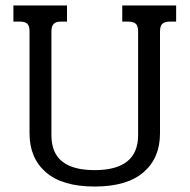

<svg xmlns="http://www.w3.org/2000/svg" viewBox="-20 -667 693 702"><path d="M88 -179V-552Q88 -572 80 -580Q72 -588 53 -588H29V-647H225V-588H203Q184 -588 176 -579.5Q168 -571 168 -551V-173Q168 -108 207.5 -76.5Q247 -45 326 -45Q485 -45 485 -173V-551Q485 -571 477 -579.5Q469 -588 449 -588H427V-647H624V-588H601Q582 -588 573.5 -580Q565 -572 565 -552V-179Q565 -89 504.5 -37Q444 15 326 15Q208 15 148 -37Q88 -89 88 -179Z"/></svg>

Font: Pridi Light
Style: Regular
Weight: 300
Version: Version 1.002